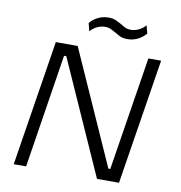

<svg xmlns="http://www.w3.org/2000/svg" viewBox="-97 -1010 1034 1099"><g transform="rotate(10 420.0 -460.5)"><path d="M56 0 172 -730H299L594 -69H605L710 -730H784L668 0H540L245 -661H232L128 0ZM572 -818Q547 -818 530.5 -825.5Q514 -833 500 -842Q485 -850 470.5 -857.5Q456 -865 435 -865Q412 -865 389.5 -854.5Q367 -844 350 -824L338 -870Q355 -892 383.5 -906.5Q412 -921 445 -921Q470 -921 487 -913.5Q504 -906 518 -898Q532 -889 546.5 -881.5Q561 -874 582 -874Q605 -874 627.5 -884.5Q650 -895 667 -915L679 -869Q661 -847 633 -832.5Q605 -818 572 -818Z"/></g></svg>

Font: Sora Light
Style: Italic
Weight: 300
Designer: Jonathan Barnbrook, Juli√°n Moncada
Version: Version 1.000